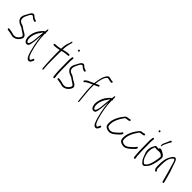

<svg xmlns="http://www.w3.org/2000/svg" viewBox="291 -2178 3760 3760"><g transform="rotate(45 2171.0 -298.0)"><path d="M25 -26C12 -17 19 2 33 5L49 8C77 11 96 16 116 19C139 23 165 32 188 36C245 40 299 10 334 -39C345 -55 360 -83 362 -104C358 -138 337 -158 312 -173C302 -180 290 -187 275 -194C234 -214 203 -247 165 -261L134 -271C105 -283 76 -305 76 -353C79 -401 87 -412 111 -462C127 -494 139 -514 148 -522C162 -534 174 -540 188 -531L206 -516C220 -501 236 -491 260 -482L281 -475C303 -466 315 -505 293 -509L271 -516C258 -521 246 -525 237 -530C223 -540 213 -554 199 -564C177 -577 157 -571 136 -554C124 -544 110 -520 92 -484C64 -428 44 -411 40 -354C40 -300 73 -272 99 -253C126 -233 161 -227 191 -211C219 -192 253 -165 292 -143C310 -133 319 -123 326 -103C309 -51 269 -10 220 -1C183 7 151 -11 119 -17C100 -20 79 -26 54 -28L39 -30C34 -31 29 -29 25 -26Z M410 -175C412 -136 424 -96 443 -75C467 -51 504 -46 531 -73C549 -102 558 -156 564 -210C570 -265 574 -323 580 -378C586 -296 597 -219 613 -143C631 -60 656 38 684 96C698 124 715 141 733 147C777 161 799 124 812 94L820 72C829 49 791 37 787 59L778 80C773 93 767 103 760 110C757 114 751 115 744 112C733 109 720 96 704 75C692 51 680 19 668 -21C633 -140 600 -296 600 -453C606 -455 610 -461 610 -471C611 -480 607 -485 601 -488C602 -505 603 -518 604 -529C596 -559 586 -572 580 -549C578 -538 572 -504 570 -486C569 -485 569 -485 568 -485C542 -473 527 -454 501 -422C463 -378 428 -311 416 -240C412 -216 409 -194 410 -175ZM451 -234C463 -298 495 -359 529 -400C540 -420 548 -437 564 -445C554 -375 549 -291 541 -216C536 -173 514 -55 469 -100C445 -128 442 -185 451 -234Z M868 -432C868 -422 877 -414 886 -414H894C948 -414 997 -426 1031 -433C1030 -416 1030 -399 1030 -380C1030 -235 1036 -71 1049 52L1050 62C1053 86 1079 79 1076 57L1075 47C1061 -74 1066 -237 1066 -380C1066 -401 1066 -422 1067 -441C1081 -449 1099 -452 1116 -456C1143 -461 1186 -469 1214 -469H1223C1233 -469 1241 -476 1241 -486C1241 -497 1234 -505 1223 -505H1214C1167 -505 1096 -488 1068 -478C1068 -556 1077 -594 1092 -654L1104 -696C1110 -719 1087 -730 1082 -710L1071 -667C1049 -609 1038 -576 1034 -499C1033 -490 1033 -480 1032 -470C1025 -469 1020 -467 1014 -465C986 -459 935 -450 893 -450H886C876 -450 868 -441 868 -432Z M1288 -690C1288 -679 1298 -670 1309 -670C1320 -670 1327 -677 1327 -688C1327 -699 1317 -709 1306 -709C1295 -709 1288 -701 1288 -690ZM1297 -370C1297 -347 1298 -324 1298 -298C1298 -272 1298 -245 1299 -216L1301 -128C1302 -88 1309 -15 1313 15L1316 26C1317 31 1320 34 1324 37C1337 47 1354 33 1351 18L1349 8C1348 1 1345 -16 1342 -43C1334 -123 1334 -214 1334 -298C1334 -324 1333 -348 1333 -371C1331 -408 1332 -445 1337 -475L1340 -494C1341 -499 1339 -504 1336 -508C1326 -521 1307 -515 1304 -500L1302 -480C1297 -448 1295 -410 1297 -370Z M1405 -26C1392 -17 1399 2 1413 5L1429 8C1457 11 1476 16 1496 19C1519 23 1545 32 1568 36C1625 40 1679 10 1714 -39C1725 -55 1740 -83 1742 -104C1738 -138 1717 -158 1692 -173C1682 -180 1670 -187 1655 -194C1614 -214 1583 -247 1545 -261L1514 -271C1485 -283 1456 -305 1456 -353C1459 -401 1467 -412 1491 -462C1507 -494 1519 -514 1528 -522C1542 -534 1554 -540 1568 -531L1586 -516C1600 -501 1616 -491 1640 -482L1661 -475C1683 -466 1695 -505 1673 -509L1651 -516C1638 -521 1626 -525 1617 -530C1603 -540 1593 -554 1579 -564C1557 -577 1537 -571 1516 -554C1504 -544 1490 -520 1472 -484C1444 -428 1424 -411 1420 -354C1420 -300 1453 -272 1479 -253C1506 -233 1541 -227 1571 -211C1599 -192 1633 -165 1672 -143C1690 -133 1699 -123 1706 -103C1689 -51 1649 -10 1600 -1C1563 7 1531 -11 1499 -17C1480 -20 1459 -26 1434 -28L1419 -30C1414 -31 1409 -29 1405 -26Z M1788 -338C1788 -329 1796 -322 1806 -322C1811 -322 1816 -324 1819 -327L1832 -342C1839 -350 1852 -358 1870 -367C1903 -385 1937 -399 1966 -412C1961 -292 1974 -179 1985 -82C1988 -55 1991 -17 1994 6L1996 18C2000 43 2020 31 2018 9L2016 -3C2014 -10 2014 -22 2013 -37C2004 -156 1985 -275 1989 -412C1989 -415 1989 -419 1990 -423C2014 -432 2043 -447 2055 -452L2074 -460C2088 -464 2083 -499 2068 -495L2048 -487C2036 -482 2017 -473 1992 -462C2004 -561 2026 -661 2076 -704C2081 -708 2085 -710 2089 -710C2095 -710 2102 -709 2111 -707C2130 -702 2159 -695 2181 -693H2195C2205 -693 2213 -701 2213 -711C2213 -721 2206 -729 2195 -729H2182C2174 -730 2165 -731 2154 -733C2133 -738 2110 -746 2089 -746C2081 -746 2072 -743 2064 -736C2031 -706 2006 -654 1992 -593C1981 -552 1973 -504 1968 -451C1952 -444 1938 -437 1924 -430C1884 -414 1833 -395 1806 -366L1793 -352C1790 -348 1788 -343 1788 -338Z M2261 -175C2263 -136 2275 -96 2294 -75C2318 -51 2355 -46 2382 -73C2400 -102 2409 -156 2415 -210C2421 -265 2425 -323 2431 -378C2437 -296 2448 -219 2464 -143C2482 -60 2507 38 2535 96C2549 124 2566 141 2584 147C2628 161 2650 124 2663 94L2671 72C2680 49 2642 37 2638 59L2629 80C2624 93 2618 103 2611 110C2608 114 2602 115 2595 112C2584 109 2571 96 2555 75C2543 51 2531 19 2519 -21C2484 -140 2451 -296 2451 -453C2457 -455 2461 -461 2461 -471C2462 -480 2458 -485 2452 -488C2453 -505 2454 -518 2455 -529C2447 -559 2437 -572 2431 -549C2429 -538 2423 -504 2421 -486C2420 -485 2420 -485 2419 -485C2393 -473 2378 -454 2352 -422C2314 -378 2279 -311 2267 -240C2263 -216 2260 -194 2261 -175ZM2302 -234C2314 -298 2346 -359 2380 -400C2391 -420 2399 -437 2415 -445C2405 -375 2400 -291 2392 -216C2387 -173 2365 -55 2320 -100C2296 -128 2293 -185 2302 -234Z M2738 -26C2756 0 2802 18 2845 20C2902 24 2949 -17 2998 -60C3023 -82 3055 -111 3067 -135C3072 -147 3073 -161 3062 -166C3053 -171 3041 -164 3038 -158C3015 -117 2963 -77 2929 -48C2901 -23 2850 -1 2796 -27C2771 -38 2761 -46 2759 -77C2756 -92 2757 -110 2759 -132C2767 -216 2811 -295 2848 -348C2862 -375 2875 -393 2896 -400C2903 -401 2909 -402 2915 -403C2927 -405 2946 -405 2958 -409C2969 -413 2984 -414 2988 -425C2996 -444 2980 -454 2961 -448C2949 -445 2947 -443 2936 -441C2920 -439 2907 -439 2892 -435C2866 -429 2847 -403 2825 -371C2793 -331 2758 -266 2740 -213C2722 -159 2709 -72 2738 -26Z M3138 -26C3156 0 3202 18 3245 20C3302 24 3349 -17 3398 -60C3423 -82 3455 -111 3467 -135C3472 -147 3473 -161 3462 -166C3453 -171 3441 -164 3438 -158C3415 -117 3363 -77 3329 -48C3301 -23 3250 -1 3196 -27C3171 -38 3161 -46 3159 -77C3156 -92 3157 -110 3159 -132C3167 -216 3211 -295 3248 -348C3262 -375 3275 -393 3296 -400C3303 -401 3309 -402 3315 -403C3327 -405 3346 -405 3358 -409C3369 -413 3384 -414 3388 -425C3396 -444 3380 -454 3361 -448C3349 -445 3347 -443 3336 -441C3320 -439 3307 -439 3292 -435C3266 -429 3247 -403 3225 -371C3193 -331 3158 -266 3140 -213C3122 -159 3109 -72 3138 -26Z M3520 -690C3520 -679 3530 -670 3541 -670C3552 -670 3559 -677 3559 -688C3559 -699 3549 -709 3538 -709C3527 -709 3520 -701 3520 -690ZM3529 -370C3529 -347 3530 -324 3530 -298C3530 -272 3530 -245 3531 -216L3533 -128C3534 -88 3541 -15 3545 15L3548 26C3549 31 3552 34 3556 37C3569 47 3586 33 3583 18L3581 8C3580 1 3577 -16 3574 -43C3566 -123 3566 -214 3566 -298C3566 -324 3565 -348 3565 -371C3563 -408 3564 -445 3569 -475L3572 -494C3573 -499 3571 -504 3568 -508C3558 -521 3539 -515 3536 -500L3534 -480C3529 -448 3527 -410 3529 -370Z M3631 -266C3631 -226 3643 -187 3657 -158C3669 -127 3680 -95 3693 -71C3704 -49 3717 -36 3731 -20C3743 -8 3755 7 3771 9C3798 17 3817 -3 3835 -24C3868 -57 3894 -102 3908 -155C3924 -206 3938 -272 3942 -332C3944 -368 3936 -383 3918 -403C3900 -422 3834 -459 3805 -464C3798 -464 3791 -463 3785 -460C3775 -455 3765 -451 3768 -434C3762 -433 3757 -433 3752 -433C3738 -435 3724 -438 3710 -438C3688 -438 3680 -426 3670 -401C3648 -367 3631 -322 3631 -266ZM3667 -266C3667 -316 3677 -351 3690 -382C3696 -397 3697 -402 3710 -402C3724 -402 3738 -399 3752 -397C3789 -397 3845 -415 3878 -382C3883 -375 3888 -368 3899 -368C3906 -361 3907 -350 3906 -333C3905 -320 3903 -304 3900 -285C3884 -182 3860 -77 3800 -32C3786 -21 3773 -25 3761 -34C3749 -42 3736 -57 3726 -69C3714 -84 3703 -106 3695 -129C3683 -167 3667 -209 3667 -266ZM3755 -530 3756 -519C3759 -495 3781 -501 3778 -526V-537C3777 -540 3777 -543 3778 -544C3783 -560 3800 -589 3806 -604C3816 -623 3826 -654 3841 -675L3854 -693C3868 -712 3839 -733 3825 -714L3817 -697C3807 -676 3797 -645 3787 -625C3781 -610 3762 -575 3757 -560C3754 -551 3753 -541 3755 -530Z M3992 -190C3992 -150 3995 -108 4016 -91C4026 -82 4032 -77 4038 -77H4044C4050 -77 4055 -85 4055 -95C4055 -105 4050 -113 4044 -113H4040C4028 -123 4028 -158 4028 -190V-253C4029 -274 4029 -295 4031 -318C4036 -401 4063 -465 4101 -495C4115 -507 4124 -515 4138 -499C4145 -491 4152 -477 4159 -458C4167 -436 4174 -410 4181 -380C4207 -294 4223 -243 4252 -133L4278 -36C4283 -11 4317 -23 4313 -45L4287 -142C4258 -254 4243 -305 4209 -392C4191 -444 4177 -501 4153 -528C4131 -552 4111 -545 4089 -527C4067 -508 4049 -481 4035 -449C4005 -401 3995 -331 3992 -253Z"/></g></svg>

Font: Stray Cat
Style: SuCn
Weight: 400
Version: Version 1.0